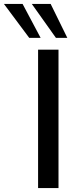

<svg xmlns="http://www.w3.org/2000/svg" viewBox="-111 -958 401 978"><path d="M83 0V-705H187V0ZM174 -765 51 -938H147L232 -765ZM38 -765 -91 -938H4L96 -765Z"/></svg>

Font: Mulish SemiBold
Style: Regular
Weight: 600
Designer: Vernon Adams
Foundry: Vernon Adams
Version: Version 3.603; ttfautohint (v1.8.3)